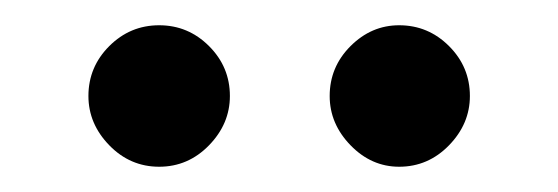

<svg xmlns="http://www.w3.org/2000/svg" viewBox="-20 -703 442 152"><path d="M106 -571Q83 -571 66.5 -588Q50 -605 50 -627Q50 -650 66.5 -666.5Q83 -683 106 -683Q129 -683 145.5 -666.5Q162 -650 162 -627Q162 -605 145.5 -588Q129 -571 106 -571ZM296 -571Q274 -571 257.5 -588Q241 -605 241 -627Q241 -650 257.5 -666.5Q274 -683 296 -683Q319 -683 335.5 -666.5Q352 -650 352 -627Q352 -605 335.5 -588Q319 -571 296 -571Z"/></svg>

Font: Zen Maru Gothic Medium
Style: Regular
Weight: 500
Designer: Yoshimichi Ohira
Foundry: Positype
Version: Version 1.001